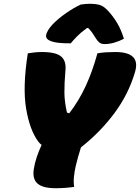

<svg xmlns="http://www.w3.org/2000/svg" viewBox="-20 -985 740 1015"><path d="M372 3Q324 10 274 10Q206 10 178 -15Q150 -40 159 -93Q168 -150 200 -219Q190 -226 182 -237Q137 -298 118 -411.5Q99 -525 127 -703Q144 -706 163 -708Q182 -710 201 -710Q275 -710 303 -686.5Q331 -663 326 -613Q320 -544 320.5 -495Q321 -446 334 -390L346 -386Q397 -452 433 -530Q469 -608 495 -703Q515 -707 540 -708.5Q565 -710 589 -710Q725 -710 694 -605Q660 -488 585 -387Q510 -286 408 -206Q400 -181 393 -156.5Q386 -132 381 -110Q374 -81 371 -51.5Q368 -22 372 3ZM407 -961Q418 -963 432.5 -964Q447 -965 454 -965Q485 -965 506.5 -959Q528 -953 552 -927Q578 -899 599.5 -863Q621 -827 635 -780Q580 -752 534 -752Q514 -752 504 -761Q494 -770 483 -788Q476 -800 467.5 -812Q459 -824 446 -837H440Q408 -814 387.5 -793Q367 -772 354 -756H348Q294 -756 266.5 -762.5Q239 -769 230 -779Q221 -789 224 -801Q226 -811 234.5 -825.5Q243 -840 259 -857Q288 -887 329 -915.5Q370 -944 407 -961Z"/></svg>

Font: Recursive Sn Csl St XBk
Style: Italic
Weight: 1000
Italic angle: -15°
Version: Version 1.085;hotconv 1.1.0;makeotfexe 2.6.0; ttfautohint (v